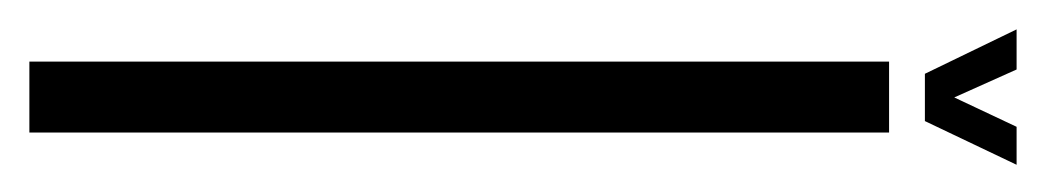

<svg xmlns="http://www.w3.org/2000/svg" viewBox="-326 -412 729 134"><g transform="rotate(90 39.0 -344.5)"><path d="M14.5 0H64V-600H14.5ZM23 -625H56L86.5 -689H60L39.5 -645.5L20 -689H-8Z"/></g></svg>

Font: Anybody UltraCondensed Light
Style: Regular
Weight: 300
Width: 1
Version: Version 1.113;gftools[0.9.25]